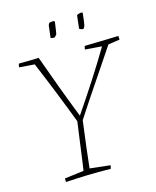

<svg xmlns="http://www.w3.org/2000/svg" viewBox="-121 -893 798 981"><g transform="rotate(-15 278.5 -402.0)"><path d="M105 6Q104 1 104 -13L206 -26Q209 -46 214.5 -85Q220 -124 226.5 -174Q233 -224 241 -279Q208 -366 173.5 -452Q139 -538 106 -616L25 -622Q25 -626 26 -631.5Q27 -637 30 -641Q57 -641 84 -641.5Q111 -642 134 -643Q162 -564 195.5 -474Q229 -384 261 -303Q315 -382 365 -459.5Q415 -537 462 -616L373 -623Q374 -627 375 -632.5Q376 -638 377 -641Q402 -642 435.5 -642.5Q469 -643 502 -644Q535 -645 556 -646Q557 -642 557 -636.5Q557 -631 557 -626L496 -617Q447 -543 386.5 -454Q326 -365 269 -277Q259 -202 251 -135.5Q243 -69 239 -30L347 -18Q347 -14 345.5 -9Q344 -4 343 0Q276 -1 221.5 0.5Q167 2 105 6ZM372 -733Q374 -751 376 -769.5Q378 -788 380 -803Q390 -810 408 -810L411 -807Q409 -785 406 -764.5Q403 -744 401 -738Q400 -736 397.5 -732Q395 -728 393 -726Q389 -726 382.5 -728Q376 -730 372 -733ZM219 -725 227 -791Q228 -794 230 -797Q232 -800 233 -802Q241 -805 256 -805L262 -801Q261 -794 259 -779.5Q257 -765 255 -752Q253 -739 252 -736Q250 -733 246 -728.5Q242 -724 239 -722Q228 -722 219 -725Z"/></g></svg>

Font: Labrada ExtraLight
Style: Italic
Weight: 200
Italic angle: -7°
Designer: Mercedes Jáuregui
Foundry: Omnibus-Type Team
Version: Version 1.000; ttfautohint (v1.8.4.7-5d5b)